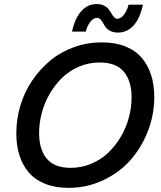

<svg xmlns="http://www.w3.org/2000/svg" viewBox="-20 -907 786 937"><path d="M555.7 -748Q529.8 -748 512.7 -759.3Q495.6 -770.5 489 -783.9Q482.4 -797.4 473.6 -808.6Q464.8 -819.8 453.6 -819.8Q436 -819.8 421.1 -800.8Q406.2 -781.7 398.4 -752.9H331.5Q345.7 -818.8 377 -853Q408.2 -887.2 452.1 -887.2Q472.2 -887.2 487.1 -879.9Q502 -872.6 510 -862.1Q518.1 -851.6 524.2 -840.8Q530.3 -830.1 537.1 -822.8Q543.9 -815.4 552.7 -815.4Q569.3 -815.4 584.5 -834.7Q599.6 -854 607.4 -884.3H677.7Q662.6 -815.9 631.3 -782Q600.1 -748 555.7 -748ZM314.5 9.8Q250 9.8 200.7 -9.8Q151.4 -29.3 120.8 -64.9Q90.3 -100.6 75 -148.7Q59.6 -196.8 59.6 -256.3Q59.6 -325.2 79.3 -391.4Q99.1 -457.5 136.5 -512.9Q173.8 -568.4 224.4 -610.6Q274.9 -652.8 340.1 -676.5Q405.3 -700.2 477.1 -700.2Q542 -700.2 591.3 -680.7Q640.6 -661.1 671.4 -625.2Q702.1 -589.4 717.5 -541Q732.9 -492.7 732.9 -433.1Q732.9 -346.7 701.4 -266.1Q669.9 -185.5 615.5 -124.5Q561 -63.5 482.4 -26.9Q403.8 9.8 314.5 9.8ZM325.2 -87.9Q377.4 -87.9 424.8 -107.7Q472.2 -127.4 507.6 -161.1Q543 -194.8 569.1 -238.8Q595.2 -282.7 608.6 -332.3Q622.1 -381.8 622.1 -431.6Q622.1 -512.2 584.2 -557.1Q546.4 -602.1 465.8 -602.1Q413.6 -602.1 366.2 -582Q318.8 -562 283.9 -528.1Q249 -494.1 223.1 -450.2Q197.3 -406.2 184.1 -356.7Q170.9 -307.1 170.9 -257.8Q170.9 -177.2 208.3 -132.6Q245.6 -87.9 325.2 -87.9Z"/></svg>

Font: HK Grotesk SemiBold Italic
Style: Regular
Weight: 600
Italic angle: -13°
Designer: Alfredo Marco Pradil and Stefan Peev
Foundry: Hanken Design Co.
Version: Version 1.000;PS 001.000;hotconv 1.0.88;makeotf.lib2.5.64775